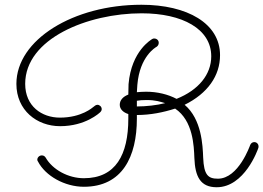

<svg xmlns="http://www.w3.org/2000/svg" viewBox="-20 -760 1108 808"><path d="M629 -598C627 -598 624 -598 621 -596C618 -594 533 -547 521 -406C521 -392 520 -376 520 -362C497 -353 484 -338 484 -319C484 -301 498 -287 520 -280V-261C520 -109 467 -10 333 -10C267 -10 201 -46 172 -97C168 -103 163 -106 156 -106C145 -106 137 -97 137 -88C137 -85 138 -82 140 -80C171 -20 252 26 333 26C495 26 556 -101 556 -261V-276C613 -276 667 -287 717 -303C793 -252 796 -145 798 -95C801 -17 823 28 892 28C1009 28 1065 -130 1067 -137C1068 -139 1068 -142 1068 -144C1068 -153 1061 -162 1050 -162C1042 -162 1036 -157 1033 -150C1032 -148 984 -8 897 -8C856 -8 838 -23 835 -97C833 -148 829 -258 757 -319C854 -367 906 -441 906 -528C906 -661 769 -740 575 -740C289 -740 49 -593 49 -407C49 -296 135 -229 233 -229C340 -229 399 -285 402 -288C406 -292 408 -296 408 -301C408 -311 399 -319 390 -319C383 -319 377 -313 373 -310C370 -308 324 -265 232 -265C156 -265 86 -313 86 -407C86 -598 350 -704 576 -704C748 -704 869 -638 869 -523C869 -447 816 -381 723 -344C687 -363 642 -374 595 -374C581 -374 568 -373 556 -372C557 -382 557 -393 558 -403C568 -523 635 -561 639 -563C645 -567 648 -573 648 -580C648 -591 639 -598 629 -598ZM675 -326C640 -317 595 -312 556 -312V-335V-336C566 -338 580 -339 597 -339C635 -339 654 -332 675 -326Z"/></svg>

Font: Sacramento
Style: Regular
Weight: 400
Designer: Astigmatic (AOETI)
Foundry: Astigmatic (AOETI)
Version: Version 1.000